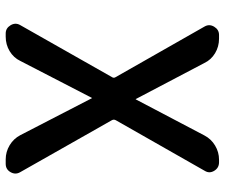

<svg xmlns="http://www.w3.org/2000/svg" viewBox="-76 -694 770 657"><g transform="rotate(90 308.5 -365.0)"><path d="M94 0Q76 0 66 -16.5Q56 -33 65 -49L243 -363Q248 -370 243 -377L70 -681Q61 -697 71 -713.5Q81 -730 99 -730H112Q139 -730 161.5 -716.5Q184 -703 195 -680L318 -446Q318 -445 319 -445Q320 -445 320 -446L443 -680Q455 -703 477.5 -716.5Q500 -730 526 -730H535Q554 -730 564 -713.5Q574 -697 564 -681L391 -377Q387 -370 391 -363L569 -49Q578 -33 568.5 -16.5Q559 0 540 0H525Q499 0 476.5 -13.5Q454 -27 442 -50L316 -294Q316 -295 315 -295Q314 -295 314 -294L188 -50Q177 -27 154.5 -13.5Q132 0 105 0Z"/></g></svg>

Font: Rounded Mplus 1c Medium
Style: Regular
Weight: 500
Version: Version 1.059.20150529